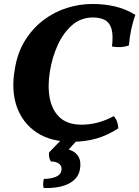

<svg xmlns="http://www.w3.org/2000/svg" viewBox="-20 -705 702 967"><path d="M662 -630Q649 -596 641 -557.5Q633 -519 629 -476Q590 -462 544 -471Q551 -530 541 -561.5Q531 -593 506.5 -605Q482 -617 448 -617Q388 -617 343.5 -578.5Q299 -540 270.5 -477.5Q242 -415 231 -343Q219 -269 231 -208.5Q243 -148 282 -112.5Q321 -77 392 -77Q429 -77 469.5 -87Q510 -97 553 -120Q564 -108 569.5 -92.5Q575 -77 576 -59Q525 -25 468 -8Q411 9 342 9Q235 9 164.5 -38Q94 -85 65 -166.5Q36 -248 54 -353Q67 -438 105.5 -500Q144 -562 198.5 -603.5Q253 -645 317 -665Q381 -685 445 -685Q506 -685 559.5 -672.5Q613 -660 662 -630ZM200 242Q197 232 197.5 219Q198 206 201 196Q235 196 260 186Q285 176 289 156Q294 132 278 120Q262 108 236 108Q224 88 227 63L303 -16H384L326 48Q362 59 376 85.5Q390 112 382 151Q373 196 326 220Q279 244 200 242Z"/></svg>

Font: Vollkorn ExtraBold
Style: Italic
Weight: 800
Italic angle: -11°
Designer: Friedrich Althausen
Foundry: Friedrich Althausen
Version: Version 5.000; ttfautohint (v1.8.3)